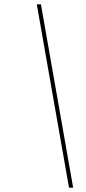

<svg xmlns="http://www.w3.org/2000/svg" viewBox="-20 -790 394 882"><path d="M149 -770H168L316 72H297Z"/></svg>

Font: Exo Thin
Style: Italic
Weight: 250
Italic angle: -9°
Designer: Natanael Gama
Foundry: Natanael Gama
Version: Version 1.500; ttfautohint (v1.6)